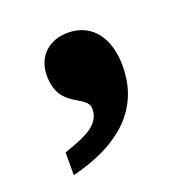

<svg xmlns="http://www.w3.org/2000/svg" viewBox="-71 -226 429 445"><g transform="rotate(-20 143.5 -3.5)"><path d="M40 154C182 119 233 43 233 -45C233 -115 199 -161 139 -161C94 -161 60 -132 60 -84C60 -1 133 -12 133 24C133 60 103 77 40 98Z"/></g></svg>

Font: Noto Serif Malayalam ExtraBold
Style: Regular
Weight: 800
Designer: Indian type Foundry, Jelle Bosma, Monotype Design Team
Foundry: Monotype Imaging Inc.
Version: Version 2.104